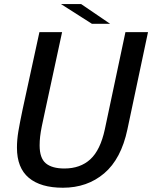

<svg xmlns="http://www.w3.org/2000/svg" viewBox="-20 -892 732 923"><path d="M592.5 -270Q562.5 -128 481 -58.8Q399.5 10.5 282.5 10.5Q175.5 10.5 118.5 -37.2Q61.5 -85 61.5 -182Q61.5 -220 68.2 -260.2Q75 -300.5 88.5 -365L169.5 -737.5H278.5L195.5 -353Q186.5 -312.5 181 -285Q175.5 -257.5 173 -236.2Q170.5 -215 170.5 -193Q170.5 -132 200.2 -107Q230 -82 289.5 -82Q366 -82 414.2 -126.2Q462.5 -170.5 484 -270.5L583 -737.5H691.5ZM509.5 -777.5H422L273 -872.5H370Z"/></svg>

Font: Epilogue Medium
Style: Italic
Weight: 500
Italic angle: -12°
Designer: Tyler Finck
Foundry: Etcetera Type Co
Version: Version 2.112